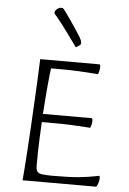

<svg xmlns="http://www.w3.org/2000/svg" viewBox="-61 -960 672 1004"><g transform="rotate(5 275.5 -458.0)"><path d="M96 0Q98 -19 101 -58.5Q104 -98 107.5 -151.5Q111 -205 114.5 -267Q118 -329 121.5 -394Q125 -459 128 -522Q131 -585 133 -639H444Q446 -639 447.5 -635Q449 -631 449 -625Q449 -614 445.5 -600.5Q442 -587 439 -587Q438 -587 414 -589Q390 -591 343.5 -593.5Q297 -596 226 -596H194Q191 -580 188.5 -554.5Q186 -529 183 -497.5Q180 -466 177.5 -430Q175 -394 172 -355H428Q430 -355 431.5 -351Q433 -347 433 -341Q433 -330 429.5 -317Q426 -304 423 -304Q421 -304 397.5 -306Q374 -308 327.5 -310Q281 -312 210 -312H170Q168 -270 166 -230Q164 -190 163.5 -153Q163 -116 163 -82Q163 -63 169 -53Q175 -43 194.5 -40Q214 -37 252 -37Q343 -37 393.5 -42.5Q444 -48 466.5 -53Q489 -58 492 -58Q496 -58 496.5 -54Q497 -50 497 -44Q497 -35 494 -24.5Q491 -14 487.5 -7Q484 0 480 0ZM313 -717Q312 -718 298 -737.5Q284 -757 264.5 -784Q245 -811 226.5 -835Q208 -859 199 -869Q195 -873 190.5 -878.5Q186 -884 186 -888Q186 -894 191 -900.5Q196 -907 203.5 -911.5Q211 -916 216 -916Q224 -916 227 -915Q230 -914 233 -910Q248 -891 266 -865Q284 -839 301 -813.5Q318 -788 329 -770Q332 -765 335.5 -756.5Q339 -748 339 -741Q339 -733 327 -725.5Q315 -718 313 -717Z"/></g></svg>

Font: Briem Hand Thin
Style: Regular
Weight: 100
Designer: Gunnlaugur SE Briem, Eben Sorkin
Foundry: Sorkin Type Co.
Version: Version 1.003